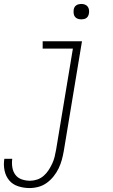

<svg xmlns="http://www.w3.org/2000/svg" viewBox="-52 -729 572 972"><path d="M97 223Q68 223 40 214Q12 205 -5.5 184Q-23 163 -29 134Q-35 105 -30 75H10Q7 97 10.5 118.5Q14 140 26 156Q38 172 58 179Q78 186 100 186Q118 186 136 180Q154 174 168.5 161.5Q183 149 193.5 133Q204 117 212 100Q220 83 224.5 65Q229 47 232 29L317 -483H164V-520H363L271 35Q267 58 261 80Q255 102 245 123Q235 144 219.5 163.5Q204 183 184.5 197Q165 211 142.5 217Q120 223 97 223ZM360 -631Q350 -631 341.5 -634Q333 -637 327.5 -644Q322 -651 321 -660.5Q320 -670 321 -680Q322 -686 325 -692Q328 -698 334 -702Q340 -706 346.5 -707.5Q353 -709 359 -709Q369 -709 377.5 -706Q386 -703 391.5 -696Q397 -689 398.5 -679.5Q400 -670 398 -660Q397 -654 394 -648Q391 -642 385.5 -638Q380 -634 373 -632.5Q366 -631 360 -631Z"/></svg>

Font: Iosevka Term Curly XLt Obl
Style: Regular
Weight: 200
Italic angle: -9°
Designer: Belleve Invis
Foundry: Belleve Invis
Version: Version 32.3.0